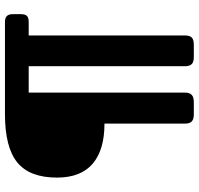

<svg xmlns="http://www.w3.org/2000/svg" viewBox="-34 -686 820 793"><g transform="rotate(-90 376.5 -290.0)"><path d="M262 64V-269Q153 -269 96 -318Q39 -367 39 -465Q39 -578 101.5 -629Q164 -680 301 -680H682Q699 -680 706.5 -672Q714 -664 714 -648V-614Q714 -597 707 -589.5Q700 -582 682 -582H626V64Q626 83 617.5 91.5Q609 100 588 100H536Q516 100 507.5 91Q499 82 499 64V-582H390V64Q390 82 381 91Q372 100 351 100H300Q280 100 271 91.5Q262 83 262 64Z"/></g></svg>

Font: Mitr
Style: Regular
Weight: 400
Designer: Thanarat Vachiruckul
Foundry: Cadson Demak
Version: Version 1.002